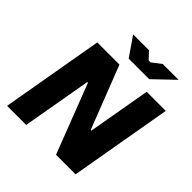

<svg xmlns="http://www.w3.org/2000/svg" viewBox="-234 -1069 1237 1237"><g transform="rotate(45 385.0 -450.0)"><path d="M24 0H198L281 -474H287L470 0H648L770 -700H596L521 -271H515L348 -700H146ZM363 -769H550L687 -900H543L480 -852H462L417 -900H273Z"/></g></svg>

Font: Fixel Display ExtraBold
Style: Italic
Weight: 800
Italic angle: -10°
Designer: AlfaBravo + MacPaw
Foundry: Kyrylo Tkachov, Marchela Mozhyna, Serhii Makarenko, Maria Weinstein, Zakhar Kryvoshyya
Version: Version 1.210;Glyphs 3.2 (3217)